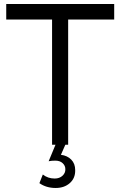

<svg xmlns="http://www.w3.org/2000/svg" viewBox="-20 -720 598 955"><path d="M11 -623V-700H548V-623H319V0H305L283 50Q315 54 334.5 74Q354 94 354 126Q355 166 327.5 190.5Q300 215 257 215Q210 215 176 191L193 148Q218 168 252 168Q276 168 291 154Q306 140 305 121Q305 104 291.5 91.5Q278 79 255 79Q236 79 222 82L256 0H239V-623Z"/></svg>

Font: Trueno
Style: Lt
Weight: 300
Designer: Julieta Ulanovsky
Foundry: Julieta Ulanovsky
Version: Version 3.001b